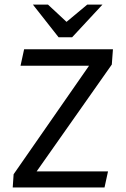

<svg xmlns="http://www.w3.org/2000/svg" viewBox="-20 -830 556 850"><path d="M36.3 0 40.3 -58.6 374.2 -539H70.9L86.8 -612H480L475 -544.3L142.2 -71.2H458.2L442.7 0ZM239.3 -665.1 125.6 -809.7H192.4L274.5 -733.2L366.3 -809.7H433.7L299.4 -665.1Z"/></svg>

Font: Ancizar Sans Thin
Style: Italic
Weight: 100
Italic angle: -4°
Designer: Cesar Puertas, Viviana Monsalve, Julian Moncada, Julian Prieto, Jose Castro, Mariel Hernandez, Felipe Aragon, Sara Alarc
Version: Version 8.100